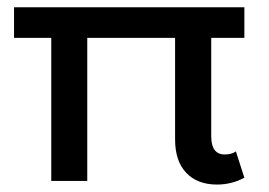

<svg xmlns="http://www.w3.org/2000/svg" viewBox="-20 -491 731 521"><path d="M643.1 -388.2H553.2V-121.1Q553.2 -71.8 589.8 -71.8Q608.4 -71.8 620.1 -80.1L643.1 -8.8Q608.9 9.8 568.8 9.8Q515.6 9.8 485.4 -22Q455.1 -53.7 455.1 -112.8V-388.2H216.8V0H119.1V-388.2H18.1V-471.2H643.1Z"/></svg>

Font: BioRhyme
Style: Regular
Weight: 400
Designer: Aoife Mooney
Foundry: Aoife Mooney Type
Version: Version 1.500;PS 001.500;hotconv 1.0.88;makeotf.lib2.5.64775